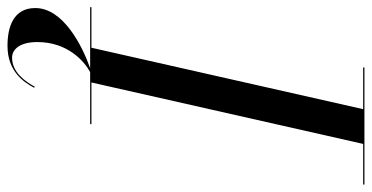

<svg xmlns="http://www.w3.org/2000/svg" viewBox="-306 -524 1016 525"><g transform="rotate(90 202.5 -262.0)"><path d="M-40 -3.5V0H127C64.5 22 -37.5 74 -37.5 150C-37.5 210 14.5 226 65.5 226C136.5 226 165.5 181 180.5 153L177.5 151.5C163.5 177.5 138 213.5 98.5 213.5C74.5 213.5 55.5 191 55.5 144.5C55.5 62.5 106.5 17 137.5 0H280V-3.5H166L334 -746.5H445V-750H125V-746.5H239L71 -3.5Z"/></g></svg>

Font: Bodoni* 48pt
Style: Italic
Weight: 400
Italic angle: -13°
Version: Version 2.3